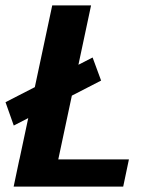

<svg xmlns="http://www.w3.org/2000/svg" viewBox="-46 -687 525 707"><path d="M147.3 0H4.3L146.3 -667H289.3ZM4.3 0 25.3 -100H428.7L407.7 0ZM295 -475.3 326.3 -390.3 4.7 -224.7 -25.7 -310.7Z"/></svg>

Font: Epunda Slab Light
Style: Italic
Weight: 300
Italic angle: -12°
Designer: Simon Atzbach
Foundry: typofactur
Version: Version 1.102